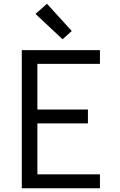

<svg xmlns="http://www.w3.org/2000/svg" viewBox="-20 -1002 640 1022"><path d="M96 0V-735H512V-662H179V-419H448V-345H179V-74H512V0ZM313 -793 169 -928 230 -982 362 -837Z"/></svg>

Font: Iosevka Aile
Style: Regular
Weight: 400
Designer: Belleve Invis
Foundry: Belleve Invis
Version: Version 28.0.1; ttfautohint (v1.8.4)